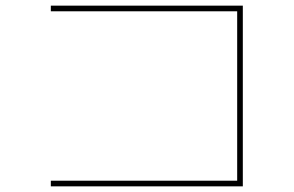

<svg xmlns="http://www.w3.org/2000/svg" viewBox="-20 -700 1040 680"><path d="M160 -60H820V-660H160V-680H840V-40H160Z"/></svg>

Font: M PLUS 1p Thin
Style: Regular
Weight: 250
Version: Version 1.062